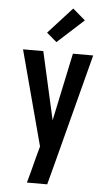

<svg xmlns="http://www.w3.org/2000/svg" viewBox="-64 -810 602 1066"><g transform="rotate(5 237.5 -277.5)"><path d="M128 215Q138 180 147 145Q156 110 165 75L183 9L42 -520H155L240 -142L320 -520H433L272 98L241 215ZM223 -576 167 -624 300 -770 370 -710Z"/></g></svg>

Font: Iosevka QP
Style: Bold
Weight: 700
Designer: Belleve Invis
Foundry: Belleve Invis
Version: Version 20.0.0; ttfautohint (v1.8.4)